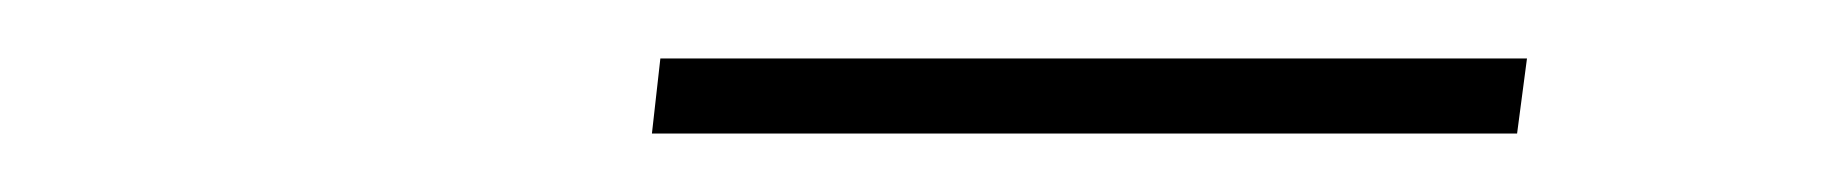

<svg xmlns="http://www.w3.org/2000/svg" viewBox="-20 -731 627 66"><path d="M501.5 -685.1H204.1L207 -710.9H504.9Z"/></svg>

Font: Roboto Mono Thin
Style: Italic
Weight: 250
Designer: Google
Version: Version 2.000985; 2015; ttfautohint (v1.3)